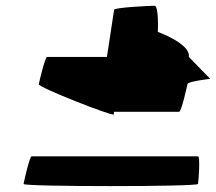

<svg xmlns="http://www.w3.org/2000/svg" viewBox="-20 -658 752 668"><path d="M62 -18C60 -8 667 -8 669 -18C671 -29 677 -114 669 -114H90C83 -114 64 -29 62 -18ZM115 -365C113 -354 374 -252 375 -260C375 -260 370 -223 377 -269H603C611 -269 630 -354 632 -365C634 -376 719 -384 711 -384L637 -460C644 -506 529 -547 529 -547C530 -554 532 -638 518 -638C502 -638 378 -632 377 -624L352 -460H144C137 -460 117 -376 115 -365Z"/></svg>

Font: Ampere
Style: SuExtIta
Weight: 400
Version: Version 1